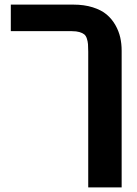

<svg xmlns="http://www.w3.org/2000/svg" viewBox="-20 -624 596 833"><path d="M507.8 -403.8V189H362.8V-399.9Q362.8 -419.9 361.8 -432.1Q360.8 -444.3 356.9 -456.5Q353 -468.8 345.5 -474.9Q337.9 -481 324.7 -484.9Q311.5 -488.8 292 -488.8H26.9V-604H297.9Q345.2 -604 382.3 -592.3Q419.4 -580.6 442.4 -561.3Q465.3 -542 480.5 -515.4Q495.6 -488.8 501.7 -461.4Q507.8 -434.1 507.8 -403.8Z"/></svg>

Font: LT Superior
Style: Bold
Weight: 400
Designer: Daniel Lyons
Foundry: LyonsType
Version: Version 1.000